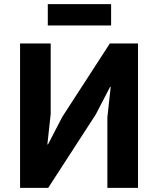

<svg xmlns="http://www.w3.org/2000/svg" viewBox="-20 -908 764 928"><path d="M211 -785H517V-888H211ZM77 0H213L443 -355L512 -488H515L499 -341V0H647V-698H511L281 -343L212 -210H209L225 -357V-698H77Z"/></svg>

Font: LVC Sans
Style: Bold
Weight: 700
Designer: Mike Abbink, Paul van der Laan, Pieter van Rosmalen
Foundry: Bold Monday
Version: Version 3.0